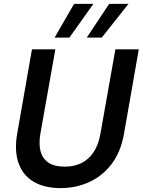

<svg xmlns="http://www.w3.org/2000/svg" viewBox="-20 -953 732 985"><path d="M291 12Q207 12 152 -21Q97 -54 75 -116.5Q53 -179 68 -266L144 -700H264L187 -266Q178 -213 188.5 -175.5Q199 -138 229.5 -118Q260 -98 312 -98Q360 -98 397 -116Q434 -134 459.5 -171.5Q485 -209 495 -266L572 -700H692L616 -266Q599 -171 551 -109.5Q503 -48 435.5 -18Q368 12 291 12ZM425 -760 540 -933H639L502 -760ZM260 -760 360 -933H459L336 -760Z"/></svg>

Font: DM Sans 18pt SemiBold
Style: Italic
Weight: 600
Italic angle: -10°
Designer: Colophon Foundry, Jonny Pinhorn
Foundry: Colophon Foundry
Version: Version 4.004;gftools[0.9.30]